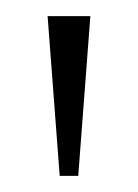

<svg xmlns="http://www.w3.org/2000/svg" viewBox="-20 -734 171 238"><path d="M54 -516 39 -714H92L77 -516Z"/></svg>

Font: Noto Serif Bengali ExtraCondensed ExtraLight
Style: Regular
Weight: 200
Width: 2
Designer: Juan Bruce, Universal Thirst, Indian Type Foundry and the Monotype Design Team.
Foundry: Monotype Imaging Inc.
Version: Version 2.003; ttfautohint (v1.8.4.7-5d5b)